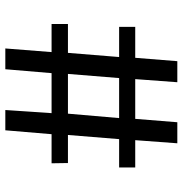

<svg xmlns="http://www.w3.org/2000/svg" viewBox="-2 -700 702 739"><g transform="rotate(90 349.5 -331.0)"><path d="M73 -178V-241H184L200 -438H84V-500H203L216 -662H297L285 -500H438L451 -662H532L520 -500H625V-438H516L500 -241H608L609 -178H497L482 0H404L416 -178H262L247 0H167L181 -178ZM435 -438H281L265 -241H418Z"/></g></svg>

Font: Martel DemiBold
Style: Regular
Weight: 600
Designer: Dan Reynolds
Foundry: Dan Reynolds
Version: Version 1.001; ttfautohint (v1.1) -l 5 -r 5 -G 72 -x 0 -D la